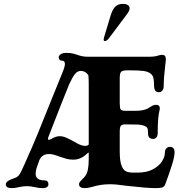

<svg xmlns="http://www.w3.org/2000/svg" viewBox="-20 -961 931 991"><path d="M10 -10Q10 -27 50 -40Q70 -46 79 -58.5Q88 -71 106 -112L128 -162Q161 -233 251 -460L303 -588Q315 -617 315 -631Q315 -648 299 -648Q292 -648 287.5 -652.5Q283 -657 283 -664Q283 -675 294 -681.5Q305 -688 323 -688Q346 -688 359.5 -684Q373 -680 376 -679Q390 -674 403 -671Q416 -668 438 -668H751Q776 -668 792 -673Q808 -678 815 -678Q831 -678 834 -668Q836 -660 836 -656Q836 -646 833 -625Q825 -558 825 -518Q825 -502 818 -493.5Q811 -485 800 -485Q786 -485 780.5 -494.5Q775 -504 775 -525Q775 -544 772 -557.5Q769 -571 760 -579Q746 -591 722.5 -594.5Q699 -598 649 -598H638Q613 -598 605.5 -590.5Q598 -583 598 -558V-429Q598 -403 603 -396Q608 -389 628 -389H677Q718 -389 741 -400Q747 -403 760 -411.5Q773 -420 785 -420Q805 -420 805 -401Q805 -398 803 -390Q794 -356 794 -274Q794 -260 787.5 -252Q781 -244 771 -244Q757 -244 750.5 -251Q744 -258 744 -274Q744 -293 740.5 -300Q737 -307 724 -312Q711 -317 694 -318Q677 -319 628 -319Q609 -319 603.5 -311.5Q598 -304 598 -279V-180Q598 -131 607 -107Q616 -83 630.5 -76.5Q645 -70 668 -70H688Q739 -70 771 -88Q803 -106 817 -129.5Q831 -153 831 -171Q831 -187 838.5 -195Q846 -203 857 -203Q881 -203 881 -175Q881 -153 868.5 -112.5Q856 -72 833 -10Q828 3 817.5 6.5Q807 10 783 10Q740 10 653 0L625 -3Q580 -10 547 -10Q501 -10 458 3Q434 10 418 10Q388 10 388 -10Q388 -17 392 -22Q396 -27 403.5 -34.5Q411 -42 418 -50Q429 -63 433.5 -85Q438 -107 438 -140V-174Q434 -173 426 -165Q396 -137 359 -137Q339 -137 324 -141Q309 -145 286 -153Q253 -166 234 -166Q214 -166 202 -158Q190 -150 183 -134Q173 -107 168.5 -92.5Q164 -78 164 -64Q164 -30 210 -30Q220 -30 225 -24.5Q230 -19 230 -10Q230 -1 222.5 4.5Q215 10 200 10Q182 10 160 5Q156 4 143.5 2Q131 0 119 0Q107 0 94 2Q81 4 77 5Q59 10 40 10Q10 10 10 -10ZM233 -239Q235 -239 243 -243Q268 -258 288 -258Q304 -258 320.5 -251Q337 -244 354.5 -234Q372 -224 380 -220Q403 -208 419 -208Q428 -208 431 -210Q434 -211 438 -215V-528Q438 -558 436 -573Q421 -595 397 -595Q380 -595 367 -579Q354 -563 337 -526Q325 -496 294 -418.5Q263 -341 229 -252Q228 -249 228 -245Q228 -239 233 -239ZM515 -758 517 -768 551 -881Q561 -913 575.5 -927Q590 -941 614 -941Q630 -941 639.5 -935Q649 -929 649 -918Q649 -907 637 -890L544 -766Q532 -749 521 -749Q515 -749 515 -758Z"/></svg>

Font: Raigarh
Style: Bold
Weight: 700
Designer: jaikishan Patel
Foundry: MagicType
Version: Version 1.000